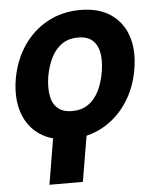

<svg xmlns="http://www.w3.org/2000/svg" viewBox="-54 -599 687 847"><g transform="rotate(-5 290.0 -175.0)"><path d="M316.4 -20.5 278.5 203.7H130.5L168 -20.5ZM239.1 10.5Q158 10.4 105 -25.8Q52.1 -62 30.8 -126Q9.5 -189.9 23 -272.5Q37.2 -355.3 79.6 -418.4Q122 -481.5 186.9 -517.1Q251.8 -552.7 332.8 -552.7Q413.9 -552.7 466.7 -517.1Q519.6 -481.5 540.9 -418.4Q562.1 -355.3 548.2 -272.5Q534.7 -189.9 492.2 -126Q449.7 -62 384.9 -25.8Q320.1 10.4 239.1 10.5ZM259.4 -111.5Q301.5 -111.7 330.8 -132.3Q360.2 -152.9 378.1 -189.3Q396.1 -225.6 403.9 -272.5Q411.8 -319.7 405.6 -355.6Q399.3 -391.4 376.8 -411.9Q354.3 -432.4 311.9 -432.4Q270.1 -432.4 240.7 -411.8Q211.3 -391.1 193.3 -355.1Q175.2 -319.1 167 -272.5Q159.7 -225.6 165.8 -189.3Q171.9 -152.9 194.6 -132.3Q217.3 -111.7 259.4 -111.5Z"/></g></svg>

Font: Inter Tight
Style: Italic
Weight: 400
Italic angle: -9.39999°
Designer: Rasmus Andersson
Foundry: rsms
Version: Version 3.002